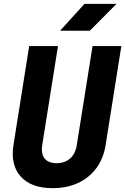

<svg xmlns="http://www.w3.org/2000/svg" viewBox="-20 -970 652 1000"><path d="M254 10Q143 10 88.5 -50Q34 -110 50 -214L132 -730H282L200 -215Q193 -169 212.5 -144.5Q232 -120 275 -120Q317 -120 345 -144.5Q373 -169 380 -215L462 -730H612L530 -214Q519 -145 482 -94.5Q445 -44 386.5 -17Q328 10 254 10ZM293 -810 420 -950H587L448 -810Z"/></svg>

Font: JetBrains Mono ExtraBold
Style: Italic
Weight: 800
Italic angle: -9°
Monospace: yes
Designer: Philipp Nurullin, Konstantin Bulenkov
Foundry: JetBrains
Version: Version 2.305; ttfautohint (v1.8.4.7-5d5b)